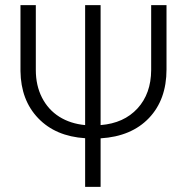

<svg xmlns="http://www.w3.org/2000/svg" viewBox="-20 -731 734 751"><path d="M373.5 -241.7Q464.8 -249 517.8 -306.9Q570.8 -364.7 571.3 -457V-710.9H631.3V-459.5Q631.3 -341.3 562.7 -269.3Q494.1 -197.3 373.5 -189.9V0H313V-190.4Q197.3 -197.8 129.4 -268.6Q61.5 -339.4 60.1 -453.1V-710.9H120.1V-457Q120.1 -396.5 144.3 -349.1Q168.5 -301.8 211.9 -274.4Q255.4 -247.1 313 -241.7V-710.9H373.5Z"/></svg>

Font: Roboto-Light
Style: Regular
Weight: 300
Designer: Google
Version: Version 2.137; 2017